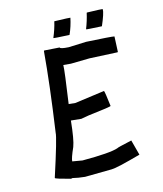

<svg xmlns="http://www.w3.org/2000/svg" viewBox="-127 -999 907 1069"><g transform="rotate(-15 326.0 -464.5)"><path d="M193.4 -762.7 279.3 -756.8Q279.3 -748 328.1 -745.1L429.7 -749Q572.3 -741.2 589.8 -737.3V-735.4L585.9 -649.4L584 -647.5H582L423.8 -655.3L316.4 -653.3L273.4 -657.2V-655.3Q273.4 -626.5 246.1 -439.5L283.2 -435.5L455.1 -459Q459 -451.7 468.8 -369.1Q468.8 -364.7 337.9 -349.6L293 -341.8L234.4 -347.7Q223.6 -240.2 209 -202.1Q182.6 -143.1 182.6 -126L239.3 -116.2Q399.9 -116.2 444.3 -131.8Q445.3 -134.8 530.3 -153.3L553.7 -65.4Q413.1 -26.4 383.8 -26.4L229.5 -24.4Q190.4 -28.3 159.2 -36.1L151.4 -34.2Q65.4 -56.6 65.4 -61.5V-63.5Q134.8 -277.3 134.8 -303.7Q173.8 -573.2 189.5 -760.7L191.4 -762.7ZM290 -905.3Q379.9 -902.8 379.9 -901.4Q370.1 -854 350.6 -810.5L348.6 -810.1H346.7Q258.8 -814.5 258.8 -816.4Q278.3 -862.3 288.1 -905.3ZM478.5 -905.3Q566.4 -903.3 566.4 -900.4Q566.4 -877.9 537.1 -810.1H533.2Q447.3 -814.5 447.3 -816.4Q464.8 -860.4 474.6 -904.3L476.6 -905.3Z"/></g></svg>

Font: ww_drahtTSB
Style: Regular
Weight: 400
Designer: Dr. Wolfgang Wiebecke
Version: Version 1.06 May 21, 2010, initial release